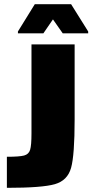

<svg xmlns="http://www.w3.org/2000/svg" viewBox="-20 -901 443 921"><path d="M131 -261V-688H338V-328Q338 -157 321 -96Q304 -35 243 -17.5Q182 0 13 0V-149Q73 -149 95.5 -155Q118 -161 124.5 -182.5Q131 -204 131 -261ZM66 -741V-750L147 -881H321L403 -750V-741H281L234 -808L188 -741Z"/></svg>

Font: Saira Semi Condensed Black
Style: Regular
Weight: 900
Width: 4
Designer: Hector Gatti with collaboration of the Omnibus-Type team
Foundry: Omnibus-Type
Version: Version 1.001; ttfautohint (v1.8)